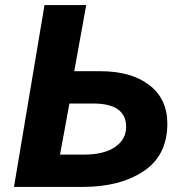

<svg xmlns="http://www.w3.org/2000/svg" viewBox="-20 -735 734 755"><path d="M155 -715H319L272 -455H375Q496 -455 567 -400.5Q638 -346 638 -249Q638 -124 545 -62Q452 0 306 0H35ZM476 -236Q476 -328 346 -328H253L216 -127H309Q389 -127 432.5 -157Q476 -187 476 -236Z"/></svg>

Font: Nebula Sans Bold
Style: Regular
Weight: 700
Italic angle: -9°
Designer: Paul D. Hunt for Adobe (as Source Sans)
Foundry: Nebula Entertainment & Broadcasting LLC
Version: Version 1.010